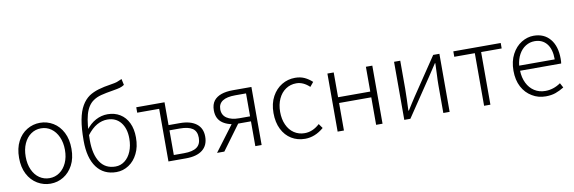

<svg xmlns="http://www.w3.org/2000/svg" viewBox="-56 -1267 5197 1739"><g transform="rotate(-10 2542.5 -398.0)"><path d="M178 -20Q121 -54 88.5 -117Q56 -180 56 -266Q56 -355 89 -418Q121 -480 176.5 -513.5Q232 -547 297 -547Q362 -547 417.5 -513.5Q473 -480 505.5 -416.5Q538 -353 538 -266Q538 -178 505 -116Q472 -54 417.5 -20.5Q363 13 297 13Q234 13 178 -20ZM478 -266Q478 -333 454.5 -385.5Q431 -438 390 -467Q349 -496 297 -496Q246 -496 205 -467.5Q164 -439 140.5 -387Q117 -335 117 -266Q117 -198 140.5 -146Q164 -94 205 -66Q246 -38 297 -38Q349 -38 390 -67Q431 -96 454.5 -147.5Q478 -199 478 -266Z M659 -318Q659 -432 673.5 -509.5Q688 -587 717 -636Q745 -684 786 -713Q824 -738 874 -753Q924 -768 992 -778Q1031 -784 1047 -789.5Q1063 -795 1094 -809L1106 -753Q1087 -740 1064.5 -733.5Q1042 -727 1004 -721Q930 -709 888 -698Q846 -687 816 -666Q762 -630 738.5 -547Q715 -464 715 -311Q715 -182 763 -110Q811 -38 904 -38Q951 -38 989 -67Q1027 -96 1048.5 -148Q1070 -200 1070 -266Q1070 -359 1025.5 -414.5Q981 -470 902 -470Q854 -470 807 -444Q760 -418 713 -356L712 -408Q753 -462 804.5 -489.5Q856 -517 913 -517Q978 -517 1027.5 -486.5Q1077 -456 1104 -399.5Q1131 -343 1131 -266Q1131 -179 1100 -118Q1070 -56 1017.5 -21.5Q965 13 904 13Q787 13 723 -73Q659 -159 659 -318Z M1383 -484H1181V-534H1441V-324H1545Q1642 -324 1696 -283Q1750 -242 1750 -164Q1750 -84 1697 -42Q1644 0 1545 0H1383ZM1691 -164Q1691 -223 1653 -249.5Q1615 -276 1535 -276H1441V-49H1535Q1614 -49 1652.5 -76.5Q1691 -104 1691 -164Z M2182 -228H2066Q1979 -228 1923.5 -266.5Q1868 -305 1868 -384Q1868 -438 1894 -472Q1943 -534 2070 -534H2240V0H2182ZM2182 -485H2083Q1927 -485 1927 -383Q1927 -330 1968.5 -302Q2010 -274 2083 -274H2182ZM2023 -257 2072 -238 1897 0H1830Z M2396 -266Q2396 -354 2431 -418Q2465 -480 2520.5 -513.5Q2576 -547 2643 -547Q2692 -547 2729.5 -529.5Q2767 -512 2799 -482L2766 -442Q2709 -496 2645 -496Q2591 -496 2548 -467Q2505 -438 2481 -385.5Q2457 -333 2457 -266Q2457 -199 2480.5 -147Q2504 -95 2546.5 -66.5Q2589 -38 2644 -38Q2718 -38 2782 -97L2811 -56Q2730 13 2639 13Q2569 13 2514 -20.5Q2459 -54 2427.5 -117Q2396 -180 2396 -266Z M2939 -534H2997V-306H3293V-534H3352V0H3293V-253H2997V0H2939Z M3552 -534H3609V-277Q3609 -252 3607 -182L3603 -76H3608L3645 -135L3682 -192L3912 -534H3969V0H3911V-256Q3911 -301 3914 -353L3918 -457H3914Q3870 -389 3838 -342L3608 0H3552Z M4286 -484H4097V-534H4533V-484H4344V0H4286Z M4727 -21Q4669 -55 4636 -117.5Q4603 -180 4603 -266Q4603 -353 4637 -417Q4671 -481 4725 -514Q4779 -547 4837 -547Q4933 -547 4988 -481Q5043 -415 5043 -299Q5043 -271 5040 -256H4662Q4664 -192 4688.5 -142Q4713 -92 4756.5 -64Q4800 -36 4857 -36Q4932 -36 4998 -82L5021 -39Q4982 -15 4943 -1Q4904 13 4852 13Q4782 13 4727 -21ZM4837 -497Q4793 -497 4755 -473.5Q4717 -450 4692.5 -406Q4668 -362 4662 -303H4989Q4989 -397 4948.5 -447Q4908 -497 4837 -497Z"/></g></svg>

Font: Merged Yaku Han JP Light
Style: Regular
Weight: 300
Designer: Ryoko NISHIZUKA 西塚涼子 (kana, bopomofo & ideographs); Paul D. Hunt (Latin, Greek & Cyrillic); Sandoll Communications 산돌커뮤니
Foundry: Adobe
Version: Version 2.004